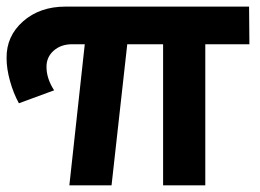

<svg xmlns="http://www.w3.org/2000/svg" viewBox="-34 -558 782 578"><path d="M716.8 -424.8H584V0H457V-424.8H349.1L301.8 0H174.8L221.2 -424.8H183.1Q149.4 -424.8 127.4 -405.3Q105.5 -385.7 106 -356Q106 -321.8 128.9 -286.1L22.9 -247.1Q6.3 -277.3 -3.9 -314.2Q-14.2 -351.1 -14.2 -382.8Q-15.1 -449.2 35.4 -493.7Q85.9 -538.1 163.1 -538.1H715.8Z"/></svg>

Font: Montserrat arm SemiBold
Style: Regular
Weight: 600
Designer: Julieta Ulanovsky
Foundry: Julieta Ulanovsky
Version: Version 6.000;PS 006.000;hotconv 1.0.88;makeotf.lib2.5.64775